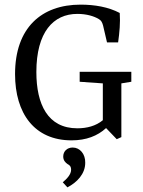

<svg xmlns="http://www.w3.org/2000/svg" viewBox="-20 -597 619 829"><path d="M504 -5V-237L547 -244V-287H324V-244L424 -237V-78C394 -53 355 -43 314 -43C186 -43 137 -147 137 -286C137 -458 210 -537 314 -537C354 -537 386 -527 406 -515C417 -509 421 -501 425 -487L442 -414H490C496 -457 500 -499 497 -541C448 -567 388 -577 328 -577C159 -577 45 -477 45 -277C45 -107 129 9 289 9C352 9 401 -10 438 -44L484 4ZM348 106C349 68 325 40 294 40C270 40 253 56 253 79C253 96 263 105 271 111C278 115 287 119 287 136C287 156 269 175 251 190L271 212C312 191 348 154 348 106Z"/></svg>

Font: Yrsa
Style: Regular
Weight: 400
Designer: Anna Giedrys (Yrsa+Rasa design), David Brezina (Yrsa art-direction, Rasa art-direction, design)
Foundry: Rosetta Type Foundry
Version: Version 1.001;PS 1.1;hotconv 1.0.88;makeotf.lib2.5.647800